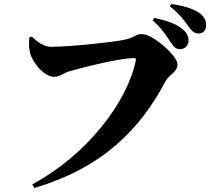

<svg xmlns="http://www.w3.org/2000/svg" viewBox="-20 -875 1042 952"><path d="M872 -631C897 -631 915 -650 915 -673C915 -692 909 -709 889 -727C855 -758 803 -774 745 -786L737 -774C786 -730 809 -692 827 -664C842 -641 855 -631 872 -631ZM964 -709C988 -709 1002 -725 1002 -749C1002 -773 993 -793 968 -811C938 -832 889 -847 829 -855L822 -844C878 -799 897 -768 913 -746C931 -721 943 -709 964 -709ZM137 -694 125 -689C124 -663 122 -643 129 -613C139 -569 197 -494 249 -494C274 -494 301 -515 322 -521C379 -537 567 -587 647 -587C652 -587 655 -583 654 -578C612 -366 406 -103 140 39L150 57C489 -43 674 -233 802 -474C819 -506 860 -517 860 -557C860 -597 739 -706 684 -706C651 -706 651 -690 602 -679C545 -666 327 -643 235 -643C197 -643 170 -664 137 -694Z"/></svg>

Font: Noto Serif KR Black
Style: Regular
Weight: 900
Version: Version 1.001;PS 1.001;hotconv 16.6.54;makeotf.lib2.5.65590